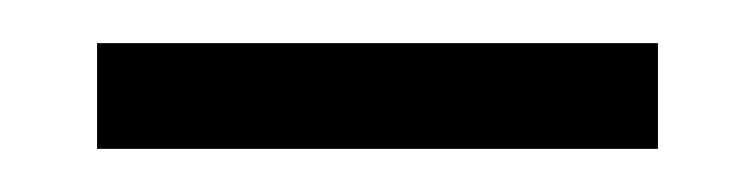

<svg xmlns="http://www.w3.org/2000/svg" viewBox="-20 -317 350 89"><path d="M25 -248V-297H285V-248Z"/></svg>

Font: Noto Serif Gurmukhi Light
Style: Regular
Weight: 300
Designer: Vaibhav Singh and the Monotype Design Team
Foundry: Monotype Imaging Inc.
Version: Version 2.004; ttfautohint (v1.8.4.7-5d5b)